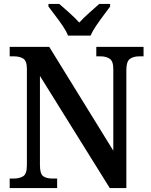

<svg xmlns="http://www.w3.org/2000/svg" viewBox="-20 -951 764 971"><path d="M29 0V-48H48Q78 -48 97 -59.5Q116 -71 116 -116V-602Q116 -644 97 -655Q78 -666 52 -666H29V-714H229L553 -189V-602Q553 -642 534.5 -654Q516 -666 490 -666H467V-714H706V-666H683Q655 -666 637 -653Q619 -640 619 -598V0H535L182 -567V-116Q182 -71 199 -59.5Q216 -48 245 -48H269V0ZM324 -771Q315 -794 297 -820.5Q279 -847 259 -873Q239 -899 225 -918V-931H280Q302 -912 331 -886Q360 -860 381 -837Q402 -860 431 -886Q460 -912 482 -931H537V-918Q523 -899 503.5 -873Q484 -847 466 -820.5Q448 -794 438 -771Z"/></svg>

Font: Noto Serif Georgian SemiCondensed SemiBold
Style: Regular
Weight: 600
Width: 4
Designer: Monotype Design Team, Akaki Razmadze
Foundry: Google LLC
Version: Version 2.003; ttfautohint (v1.8.4.7-5d5b)